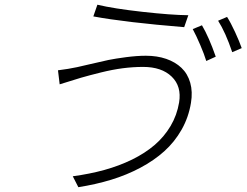

<svg xmlns="http://www.w3.org/2000/svg" viewBox="-20 -756 1035 806"><path d="M827.8 -649.9Q856.9 -600.5 885.7 -518.1L845.9 -500Q837.4 -528.1 820.8 -566.8Q804.3 -605.5 789.1 -633.9ZM933.2 -685Q948.9 -660.2 966.8 -621.4Q984.7 -582.7 994.7 -554L954.9 -536.9Q926.8 -620 895.6 -669ZM731.9 -326Q742.9 -393.5 700.8 -434.3Q658.7 -475.1 580.6 -475.1Q538.7 -475.1 495.2 -469.5Q451.7 -463.8 403.1 -451.7Q354.4 -439.6 320.1 -429.7Q285.9 -419.7 230.5 -402L223.4 -460.9Q267.4 -466.3 303.6 -474.1Q310.7 -475.5 359.6 -487Q408.4 -498.6 435.7 -504.3Q463.1 -509.9 509.1 -516Q555 -522 592.3 -522Q639.6 -522 677.7 -508.9Q715.9 -495.7 741.8 -471.1Q767.8 -446.4 778.6 -408.6Q789.4 -370.7 781.6 -323.9Q771.7 -263.5 742.4 -211.8Q713.1 -160.2 669.9 -121.3Q626.8 -82.4 569.2 -51.8Q511.7 -21.3 447.3 -1.6Q382.8 18.1 308.9 29.8L285.5 -16Q356.5 -25.6 418.3 -42.6Q480.1 -59.7 534.3 -86.1Q588.4 -112.6 628.7 -147Q669 -181.5 696 -226.9Q723 -272.4 731.9 -326ZM388.8 -736.2Q457.4 -719.8 578.3 -706.3Q699.2 -692.8 770.6 -692.1L753.2 -642Q505 -662.3 371.8 -687.1Z"/></svg>

Font: Karasuma Gothic
Style: Light Italic
Weight: 300
Italic angle: 9.39998°
Designer: Rasmus Andersson / Ryoko Nishizuka
Foundry: rsms
Version: Version 1.00